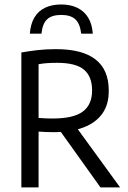

<svg xmlns="http://www.w3.org/2000/svg" viewBox="-20 -816 559 836"><path d="M73 0V-587.5Q107 -593.5 143.8 -597.8Q180.5 -602 224 -602Q339 -602 396.2 -557Q453.5 -512 453.5 -422.5Q454.5 -362.5 426 -322Q397.5 -281.5 343.2 -261Q289 -240.5 213 -240.5Q197 -240.5 179.2 -241.2Q161.5 -242 148 -243V0ZM417.5 0 219.5 -277H301.5L503 0ZM209.5 -300Q299.5 -300 340.2 -330Q381 -360 381 -422Q381 -483.5 345.2 -513Q309.5 -542.5 228.5 -542.5Q205.5 -542.5 186.5 -541.2Q167.5 -540 148 -536.5V-302.5Q166 -301 179.5 -300.5Q193 -300 209.5 -300ZM110 -669.5Q113 -711.5 129.8 -739.8Q146.5 -768 176 -782.2Q205.5 -796.5 246.5 -796.5Q287 -796.5 316.8 -782Q346.5 -767.5 363.8 -739.5Q381 -711.5 384 -669.5H333.5Q328.5 -713 308 -732Q287.5 -751 246.5 -751Q205.5 -751 185.2 -732Q165 -713 160.5 -669.5Z"/></svg>

Font: Encode Sans SC Condensed
Style: Regular
Weight: 400
Width: 3
Designer: Multiple Designers
Foundry: Impallari Type
Version: Version 3.002